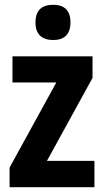

<svg xmlns="http://www.w3.org/2000/svg" viewBox="-20 -781 435 801"><path d="M202 -761C154 -761 128 -738 128 -687C128 -637 156 -614 202 -614C247 -614 274 -637 274 -687C274 -737 249 -761 202 -761ZM374 0V-110H176L366 -456V-546H32V-437H215L20 -82V0Z"/></svg>

Font: Noto Sans Gujarati UI Condensed
Style: Bold
Weight: 700
Width: 3
Designer: Jelle Bosma - Monotype Design Team, Universal Thirst
Foundry: Monotype Imaging Inc.
Version: Version 2.106